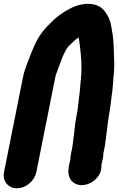

<svg xmlns="http://www.w3.org/2000/svg" viewBox="-26 -774 632 1028"><path d="M361.8 10.8 353.4 53C351.5 62.5 350.7 70.2 350.5 81.1C349.5 84.7 347.7 91.8 346.6 97L343.6 112C336.3 148.7 339.7 181.5 365.5 202.1C420 245.8 522.7 189.6 516.8 111.3L519.6 97C521.9 85.8 528.3 65.6 527.2 49L535.6 7C535.7 6.7 535.8 6.1 535.8 5.7C542.6 -40.7 545.7 -75.8 551.8 -119.4L556.9 -154.7C559.4 -167.5 561.9 -181.6 563.4 -192.6L567.4 -222.7C568.9 -234.1 569.4 -244.1 571.7 -259.1C579.4 -306.8 579.2 -342.8 583.9 -385.7C586.7 -423.1 586 -448.1 583.9 -483.9C582.9 -527.8 581.7 -571.9 572.9 -614.2C568.5 -639.5 565.9 -662.3 551.3 -688.1C537.3 -714.2 516.7 -742.3 475.6 -750.5C430.6 -759.6 385.6 -746.8 352.2 -729.7C329.2 -717.6 317.6 -711.3 293.9 -694.1C262.5 -671.3 248.4 -654.1 225.5 -631.5C185.4 -590 163.4 -545.8 141.3 -490.4C127 -450.4 107 -410.5 96.7 -359L-4.3 147C-13.9 194.8 16.8 234 64.8 234C112.8 234 159.1 194.8 168.7 147L269.7 -359C271.5 -368.2 274 -376.5 277.5 -385.3C297.9 -438.9 315.4 -495.6 339.7 -524.8C361.1 -544.6 376.5 -562.9 394.7 -573.6C397.7 -557.8 400.9 -542.4 402.4 -522.9C408.3 -473.4 413 -419.5 408.3 -366.5C403.8 -325 403.1 -290.7 397 -250.3C392.4 -210.9 390.8 -189.2 383.3 -152C376.2 -116.1 373.1 -78.1 369.2 -46C367.1 -35 366.8 -23.9 365.6 -18C363.8 -9 363.5 -1 361.8 10.8Z"/></svg>

Font: Smoothie
Style: BdIt
Weight: 700
Foundry: Cannot Into Space Fonts
Version: Version 0.8